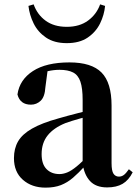

<svg xmlns="http://www.w3.org/2000/svg" viewBox="-20 -835 625 871"><path d="M186.6 16.2Q124.2 16.2 83.8 -19.4Q43.3 -54.9 43.3 -117.6Q43.3 -161.2 62 -193.6Q80.7 -226.1 125.1 -251.5Q169.6 -277 245.4 -297.9Q284.8 -309.4 334.4 -322Q384 -334.6 424 -344.4V-318.9Q384 -308.9 344 -297.6Q303.9 -286.4 277.1 -276.7Q223.3 -254.9 196.1 -220.6Q168.8 -186.4 168.8 -135.9Q168.8 -90.4 191.1 -67.9Q213.3 -45.3 250 -45.3Q266.3 -45.3 284.7 -52.6Q303.1 -59.9 327.4 -79.7Q351.8 -99.4 385.3 -135.5L400.8 -82.4H365.7Q336.6 -50.6 311.2 -28.7Q285.7 -6.8 256.4 4.7Q227 16.2 186.6 16.2ZM466.1 15.2Q414.6 15.2 387.9 -14.2Q361.2 -43.6 354.9 -94V-96.5V-381.4Q354.9 -434.7 344.8 -464.5Q334.7 -494.3 311.6 -506.3Q288.5 -518.3 250 -518.3Q224.4 -518.3 197.3 -512.2Q170.2 -506.1 133.8 -491.2L196.1 -516.3L185.9 -439.2Q183.3 -395.9 164.6 -378Q145.8 -360.2 120.3 -360.2Q71.1 -360.2 59.2 -406.5Q68.9 -473.5 129.4 -512.7Q189.9 -551.9 295.1 -551.9Q395.4 -551.9 440.7 -505.9Q486.1 -459.8 486.1 -356.2V-94.8Q486.1 -60.3 494.8 -47Q503.6 -33.8 519.7 -33.8Q531.3 -33.8 541.3 -40.9Q551.3 -48.1 564.7 -67.2L581.9 -53.4Q564 -17.5 536.2 -1.1Q508.4 15.2 466.1 15.2ZM109.1 -808.2 132.6 -815.2Q149 -768.8 187 -741.1Q225 -713.3 282.9 -713.3Q341.1 -713.3 379.7 -741.8Q418.2 -770.3 434.2 -815.2L456.7 -808.2Q452.9 -767.4 434 -728.7Q415.1 -690.1 378.1 -664.7Q341 -639.3 282.9 -639.3Q225.8 -639.3 188.6 -664.7Q151.5 -690.1 132.6 -728.7Q113.6 -767.4 109.1 -808.2Z"/></svg>

Font: Source Han Serif JP VF
Style: Regular
Weight: 250
Designer: Ryoko NISHIZUKA 西塚涼子 (kana & ideographs); Frank Grießhammer (Latin, Greek & Cyrillic); Wenlong ZHANG 张文龙 (bopomofo); San
Foundry: Adobe
Version: Version 2.001;hotconv 1.1.0;makeotfexe 2.6.0